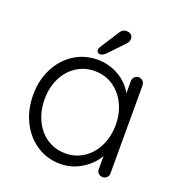

<svg xmlns="http://www.w3.org/2000/svg" viewBox="-129 -807 860 924"><g transform="rotate(20 301.0 -345.0)"><path d="M524 -480V-30Q524 -17 515.5 -8.5Q507 0 494 0Q481 0 472.5 -8.5Q464 -17 464 -30V-97Q439 -52 389 -21Q339 10 280 10Q213 10 159.5 -25Q106 -60 75.5 -121Q45 -182 45 -258Q45 -334 76 -394.5Q107 -455 160.5 -489Q214 -523 279 -523Q339 -523 389 -494Q439 -465 464 -418V-480Q464 -493 472.5 -502Q481 -511 494 -511Q507 -511 515.5 -502Q524 -493 524 -480ZM468 -258Q468 -316 444.5 -364Q421 -412 379.5 -439.5Q338 -467 286 -467Q234 -467 192.5 -440Q151 -413 127.5 -365.5Q104 -318 104 -258Q104 -198 127 -149.5Q150 -101 191.5 -73.5Q233 -46 286 -46Q338 -46 379.5 -73.5Q421 -101 444.5 -149.5Q468 -198 468 -258ZM263 -569Q263 -575 268 -583L329 -678Q341 -700 363 -700Q378 -700 387 -692Q396 -684 395 -669Q395 -658 385 -646L310 -567Q294 -551 279 -551Q273 -551 268 -556.5Q263 -562 263 -569Z"/></g></svg>

Font: Quicksand
Style: Regular
Weight: 400
Designer: Andrew Paglinawan
Foundry: Andrew Paglinawan
Version: Version 3.000